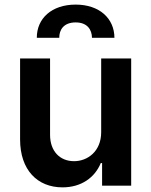

<svg xmlns="http://www.w3.org/2000/svg" viewBox="-20 -796 648 823"><path d="M413.7 -229.4C413.7 -146.3 354.4 -105.1 297.6 -105.1C235.8 -105.1 194.6 -148.8 194.6 -218V-545.5H66.1V-198.2C66.1 -67.1 140.6 7.1 247.9 7.1C329.5 7.1 387.1 -35.9 411.9 -96.9H417.6V0H542.3V-545.5H413.7ZM137.8 -633.9H234C233.7 -668 252.8 -699.9 304.3 -699.9C354 -699.9 373.9 -669 374.3 -633.9H470.5C470.2 -717 406.2 -776.3 304.3 -776.3C201.7 -776.3 137.4 -717 137.8 -633.9Z"/></svg>

Font: Margiela Sans Semi Bold
Style: Regular
Weight: 600
Designer: Stefan Endress, Andreas Faust
Version: Version 1.100;FEAKit 1.0